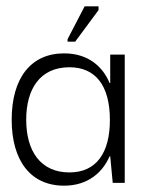

<svg xmlns="http://www.w3.org/2000/svg" viewBox="-20 -579 453 608"><path d="M183 9C260 9 306 -35 327 -84H329L337 0H375V-406H329V-316H327C307 -365 262 -410 183 -410C78 -410 17 -332 17 -200C17 -70 77 9 183 9ZM200 -33C108 -33 63 -101 63 -200C63 -295 105 -366 200 -366C281 -366 328 -310 328 -199C328 -95 285 -33 200 -33ZM292 -547V-559H248L194 -455V-447H218Z"/></svg>

Font: OSH Darker Grotesque
Style: Regular
Weight: 400
Designer: Gabriel Lam
Foundry: TypeRant
Version: Version 1.000;Glyphs 3.1.1 (3148)